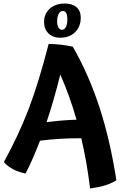

<svg xmlns="http://www.w3.org/2000/svg" viewBox="-20 -957 689 1089"><path d="M640 65Q613 83 577.5 94Q542 105 491 112Q481 31 468.5 -39.5Q456 -110 441 -173Q376 -173 317.5 -169.5Q259 -166 207 -159Q186 -105 166 -59Q146 -13 125 27Q87 20 54.5 3Q22 -14 2 -38Q85 -189 142 -337.5Q199 -486 256 -708Q295 -707 326 -703.5Q357 -700 393 -692Q483 -535 543.5 -350.5Q604 -166 640 65ZM322 -534Q304 -462 284.5 -394Q265 -326 244 -264Q290 -270 332 -273.5Q374 -277 414 -278Q394 -348 371 -412Q348 -476 322 -534ZM230 -832Q230 -879 262.5 -908Q295 -937 348 -937Q390 -937 414 -916Q438 -895 438 -857Q438 -806 406 -774.5Q374 -743 321 -743Q280 -743 255 -767.5Q230 -792 230 -832ZM362 -846Q362 -871 355.5 -883Q349 -895 336 -895Q322 -895 313 -878.5Q304 -862 304 -835Q304 -814 311.5 -801Q319 -788 332 -788Q346 -788 354 -804Q362 -820 362 -846Z"/></svg>

Font: Atma SemiBold
Style: Regular
Weight: 600
Designer: Gregori Vincens, Jeremie Hornus, Riccardo Olocco, Yoann Minet.
Foundry: black foundry
Version: Version 1.102;PS 1.100;hotconv 1.0.86;makeotf.lib2.5.63406